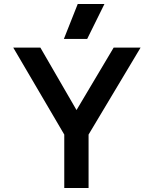

<svg xmlns="http://www.w3.org/2000/svg" viewBox="-20 -936 766 956"><path d="M367 -916H500L414 -742H298ZM300 -266 46 -699H181L361 -388L546 -699H680L421 -266V0H300Z"/></svg>

Font: Prompt Medium
Style: Regular
Weight: 500
Designer: Katatrad Team
Foundry: CadsonDemak
Version: Version 1.000